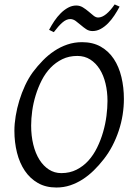

<svg xmlns="http://www.w3.org/2000/svg" viewBox="-20 -817 585 852"><path d="M457 -369.1Q457 -410.2 448.2 -446.5Q439.5 -482.9 422.4 -510Q405.3 -537.1 380.4 -553Q355.5 -568.8 323.2 -568.8Q286.1 -568.8 256.6 -554.4Q227.1 -540 204.1 -516.1Q181.2 -492.2 165 -460.4Q148.9 -428.7 138.4 -394.5Q127.9 -360.4 123 -325.4Q118.2 -290.5 118.2 -259.8Q118.2 -214.4 127.7 -175.5Q137.2 -136.7 154.8 -108.6Q172.4 -80.6 197 -64.7Q221.7 -48.8 252 -48.8Q289.6 -48.8 319.6 -64Q349.6 -79.1 372.3 -104.2Q395 -129.4 411.1 -162.4Q427.2 -195.3 437.5 -231Q447.8 -266.6 452.4 -302.5Q457 -338.4 457 -369.1ZM529.8 -377.9Q529.8 -343.3 524.2 -307.6Q518.6 -272 507.1 -237.3Q495.6 -202.6 478.8 -170.2Q461.9 -137.7 439.9 -109.9Q419.4 -83.5 396.2 -60.8Q373 -38.1 346.9 -21.2Q320.8 -4.4 291.7 5.4Q262.7 15.1 230 15.1Q183.1 15.1 148.2 -4.9Q113.3 -24.9 90.1 -59.3Q66.9 -93.8 55.4 -139.6Q43.9 -185.5 43.9 -236.8Q43.9 -267.6 49.6 -302Q55.2 -336.4 65.7 -370.8Q76.2 -405.3 91.3 -437.7Q106.4 -470.2 126 -497.1Q146.5 -524.4 170.2 -548.6Q193.8 -572.8 220.9 -590.8Q248 -608.9 278.8 -619.4Q309.6 -629.9 344.2 -629.9Q392.1 -629.9 427.2 -609.9Q462.4 -589.8 485.1 -555.4Q507.8 -521 518.8 -475.1Q529.8 -429.2 529.8 -377.9ZM510.7 -787.6Q500.5 -768.1 487.5 -748.5Q474.6 -729 459.5 -713.6Q444.3 -698.2 427 -688.7Q409.7 -679.2 390.6 -679.2Q375 -679.2 362.5 -687.5Q350.1 -695.8 338.6 -705.8Q327.1 -715.8 315.7 -724.1Q304.2 -732.4 291.5 -732.4Q274.4 -732.4 256.8 -717Q239.3 -701.7 218.8 -674.3L197.8 -684.6Q208 -704.1 220.9 -723.4Q233.9 -742.7 249.3 -758.1Q264.6 -773.4 282.2 -783Q299.8 -792.5 318.4 -792.5Q334.5 -792.5 347.9 -784.2Q361.3 -775.9 373 -765.9Q384.8 -755.9 395 -747.6Q405.3 -739.3 415.5 -739.3Q432.6 -739.3 451.4 -754.6Q470.2 -770 488.8 -797.4Z"/></svg>

Font: Gentium Plus Phon
Style: Italic
Weight: 400
Italic angle: -8°
Designer: J. Victor Gaultney, Annie Olsen, Iska Routamaa, Becca Hirsbrunner
Foundry: SIL International
Version: Version 5.000